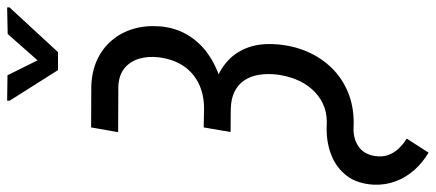

<svg xmlns="http://www.w3.org/2000/svg" viewBox="-381 -626 1197 527"><g transform="rotate(-90 217.5 -362.5)"><path d="M131.3 -710.9 244.6 -710.4Q284.7 -709 316.2 -694.6Q347.7 -680.2 369.4 -655Q391.1 -629.9 401.4 -596.2Q411.6 -562.5 408.7 -522.9Q405.3 -480 385.5 -446.8Q365.7 -413.6 334.5 -391.1Q303.2 -368.7 265.1 -356.9Q227.1 -345.2 187 -345.2L121.6 -345.7L131.3 -401.9L184.6 -400.9Q223.6 -401.4 253.2 -416.3Q282.7 -431.2 300.8 -458.7Q318.8 -486.3 323.7 -525.4Q327.1 -554.7 319.8 -579.3Q312.5 -604 293.7 -619.4Q274.9 -634.8 243.2 -636.2L118.2 -636.7ZM128.4 -382.8 181.6 -382.3Q223.1 -381.3 257.1 -369.4Q291 -357.4 315.2 -334.7Q339.4 -312 351.1 -278.8Q362.8 -245.6 359.4 -202.1Q356 -156.7 339.4 -118.2Q322.8 -79.6 294.7 -50.8Q266.6 -22 228.5 -6.1Q190.4 9.8 143.6 9.8L124 9.3Q95.7 10.3 76.4 24.9Q57.1 39.6 52.7 68.4Q49.8 88.4 55.4 104.2Q61 120.1 72.8 132.8Q84.5 145.5 100.6 155.3L62 215.3Q34.7 199.2 14.4 176.3Q-5.9 153.3 -16.6 125Q-27.3 96.7 -25.9 64.5Q-23.4 20 -2 -8.5Q19.5 -37.1 54 -51Q88.4 -64.9 129.9 -64.5L145.5 -64Q174.8 -64 197.5 -75.2Q220.2 -86.4 236.8 -105.5Q253.4 -124.5 263.2 -149.2Q272.9 -173.8 276.4 -200.7Q279.3 -227.5 275.6 -250.2Q272 -272.9 260.7 -290Q249.5 -307.1 230.2 -316.9Q210.9 -326.7 182.1 -327.6L118.7 -328.1ZM274.4 -940.4 315.4 -857.9 387.7 -939.9 460.4 -941.4 460.9 -935.1 337.9 -801.8H288.6L204.6 -934.6V-941.4Z"/></g></svg>

Font: Roboto Condensed
Style: Italic
Weight: 400
Italic angle: -12°
Designer: Christian Robertson
Foundry: Google
Version: Version 3.0